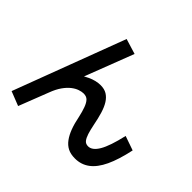

<svg xmlns="http://www.w3.org/2000/svg" viewBox="-185 -1017 1251 1251"><g transform="rotate(45 440.0 -391.5)"><path d="M127.8 13.3 28.9 -25.6 318.9 -795.6 424.4 -763.3 268.9 -358.9 233.3 -382.2Q278.9 -421.1 324.4 -442.2Q370 -463.3 412.2 -463.3Q446.7 -463.3 470.6 -448.9Q494.4 -434.4 511.7 -407.2Q528.9 -380 541.1 -340Q553.3 -300 563.3 -247.8Q571.1 -208.9 580 -181.1Q588.9 -153.3 601.1 -138.3Q613.3 -123.3 635.6 -123.3Q673.3 -123.3 703.9 -175.6Q734.4 -227.8 761.1 -344.4L860 -310Q837.8 -205.6 806.1 -138.3Q774.4 -71.1 731.1 -38.9Q687.8 -6.7 631.1 -6.7Q591.1 -6.7 563.9 -20.6Q536.7 -34.4 516.7 -61.7Q496.7 -88.9 482.2 -127.8Q467.8 -166.7 457.8 -217.8Q448.9 -257.8 438.3 -286.7Q427.8 -315.6 413.3 -331.1Q398.9 -346.7 372.2 -346.7Q355.6 -346.7 333.9 -339.4Q312.2 -332.2 289.4 -314.4Q266.7 -296.7 245.6 -266.7Q224.4 -236.7 207.8 -192.2Z"/></g></svg>

Font: Paperlogy 6 SemiBold
Style: Regular
Weight: 600
Designer: redesigned by Lee Juim, glyphs from Gmarket Sans & Montserrat
Foundry: PT&
Version: Version 1.001